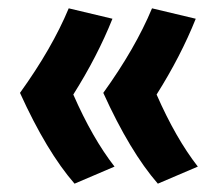

<svg xmlns="http://www.w3.org/2000/svg" viewBox="-20 -445 518 461"><path d="M145 -425 250 -400Q214 -310 156 -218Q202 -113 255 -45L159 -4Q92 -81 28 -222Q105 -329 145 -425ZM345 -425 450 -400Q414 -310 356 -218Q402 -113 455 -45L359 -4Q292 -81 228 -222Q305 -329 345 -425Z"/></svg>

Font: Boogaloo
Style: Regular
Weight: 400
Designer: John Vargas Beltran
Foundry: John Vargas Beltran
Version: Version 1.001